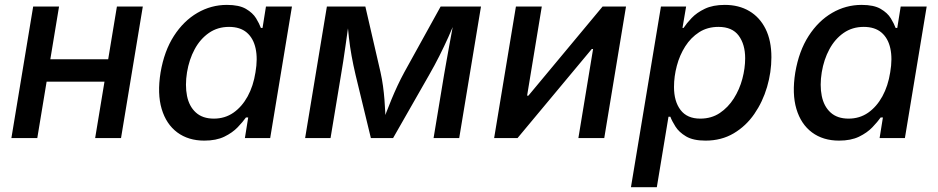

<svg xmlns="http://www.w3.org/2000/svg" viewBox="-20 -573 3894 797"><path d="M456.1 -327.1 440.4 -233.9H145.5L161.1 -327.1ZM225.1 -545.9 134.8 0H27.3L117.7 -545.9ZM572.8 -545.9 482.4 0H375L465.3 -545.9Z M828.1 10.7Q761.7 10.7 715.8 -23.4Q669.9 -57.6 651.1 -120.8Q632.3 -184.1 646.5 -272Q661.6 -361.3 701.9 -423.8Q742.2 -486.3 799.3 -519.5Q856.4 -552.7 921.9 -552.7Q972.7 -552.7 1001 -536.1Q1029.3 -519.5 1043 -497.1Q1056.6 -474.6 1063 -457H1069.8L1084 -545.9H1191.9L1101.6 0H996.6L1010.3 -85.4H1001Q988.3 -67.4 966.6 -44.7Q944.8 -22 911.1 -5.6Q877.4 10.7 828.1 10.7ZM867.7 -80.6Q913.6 -80.6 949 -105.2Q984.4 -129.9 1008.1 -173.1Q1031.7 -216.3 1040.5 -272.9Q1050.3 -329.6 1041 -372.1Q1031.7 -414.6 1004.2 -438Q976.6 -461.4 930.7 -461.4Q883.3 -461.4 847.2 -436.3Q811 -411.1 788.1 -368.7Q765.1 -326.2 756.3 -272.9Q747.6 -218.8 756.3 -175Q765.1 -131.3 793 -106Q820.8 -80.6 867.7 -80.6Z M1246.6 0 1336.9 -545.9H1496.6L1559.6 -272.9Q1565.9 -244.6 1569.8 -216.1Q1573.7 -187.5 1575.9 -159.4Q1578.1 -131.3 1579.3 -105.2Q1580.6 -79.1 1581.1 -56.2H1565.4Q1573.7 -80.6 1583.7 -106.7Q1593.8 -132.8 1605.2 -160.6Q1616.7 -188.5 1629.9 -216.8Q1643.1 -245.1 1658.2 -272.9L1809.1 -545.9H1976.6L1886.2 0H1779.8L1823.2 -261.7Q1827.6 -287.1 1833 -317.4Q1838.4 -347.7 1844.2 -379.9Q1850.1 -412.1 1856 -443.8Q1861.8 -475.6 1867.2 -503.9H1876.5Q1858.9 -458.5 1841.1 -418.9Q1823.2 -379.4 1804 -341.1Q1784.7 -302.7 1761.2 -261.7L1611.8 0H1519.5L1456.1 -261.7Q1446.3 -303.2 1439.5 -341.1Q1432.6 -378.9 1428.2 -418.5Q1423.8 -458 1420.4 -503.9H1431.6Q1426.8 -473.6 1422.6 -442.4Q1418.5 -411.1 1413.8 -379.9Q1409.2 -348.6 1404.8 -318.8Q1400.4 -289.1 1395.5 -261.7L1352.1 0Z M2488.3 0H2380.9L2441.9 -369.6H2436.5L2128.4 0H2031.2L2121.6 -545.9H2229L2168 -175.8H2173.3L2481.4 -545.9H2578.6Z M2599.1 204.1 2723.6 -545.9H2828.1L2813 -457H2817.4Q2829.6 -475.6 2850.8 -498Q2872.1 -520.5 2905.8 -536.6Q2939.5 -552.7 2988.8 -552.7Q3046.9 -552.7 3090.3 -527.1Q3133.8 -501.5 3158 -452.9Q3182.1 -404.3 3182.1 -335.4Q3182.1 -273.4 3164.1 -211.9Q3146 -150.4 3111.3 -100.1Q3076.7 -49.8 3025.6 -19.5Q2974.6 10.7 2908.7 10.7Q2857.4 10.7 2827.9 -6.8Q2798.3 -24.4 2783.7 -47.9Q2769 -71.3 2762.7 -88.4H2754.9L2706.5 204.1ZM2886.7 -80.6Q2933.1 -80.6 2967.8 -103.8Q3002.4 -127 3026.1 -164.3Q3049.8 -201.7 3061.5 -245.6Q3073.2 -289.6 3073.2 -331.1Q3073.2 -388.7 3046.4 -425Q3019.5 -461.4 2962.4 -461.4Q2916.5 -461.4 2882.1 -439.2Q2847.7 -417 2824.5 -380.6Q2801.3 -344.2 2789.6 -300Q2777.8 -255.9 2777.8 -211.9Q2777.8 -151.9 2805.2 -116.2Q2832.5 -80.6 2886.7 -80.6Z M3462.9 10.7Q3396.5 10.7 3350.6 -23.4Q3304.7 -57.6 3285.9 -120.8Q3267.1 -184.1 3281.2 -272Q3296.4 -361.3 3336.7 -423.8Q3377 -486.3 3434.1 -519.5Q3491.2 -552.7 3556.6 -552.7Q3607.4 -552.7 3635.7 -536.1Q3664.1 -519.5 3677.7 -497.1Q3691.4 -474.6 3697.8 -457H3704.6L3718.8 -545.9H3826.7L3736.3 0H3631.3L3645 -85.4H3635.7Q3623 -67.4 3601.3 -44.7Q3579.6 -22 3545.9 -5.6Q3512.2 10.7 3462.9 10.7ZM3502.4 -80.6Q3548.3 -80.6 3583.7 -105.2Q3619.1 -129.9 3642.8 -173.1Q3666.5 -216.3 3675.3 -272.9Q3685.1 -329.6 3675.8 -372.1Q3666.5 -414.6 3638.9 -438Q3611.3 -461.4 3565.4 -461.4Q3518.1 -461.4 3481.9 -436.3Q3445.8 -411.1 3422.9 -368.7Q3399.9 -326.2 3391.1 -272.9Q3382.3 -218.8 3391.1 -175Q3399.9 -131.3 3427.7 -106Q3455.6 -80.6 3502.4 -80.6Z"/></svg>

Font: Inter Medium
Style: Italic
Weight: 500
Italic angle: -9.3988°
Designer: Rasmus Andersson
Foundry: rsms
Version: Version 4.001;git-66647c0bb